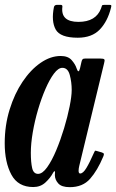

<svg xmlns="http://www.w3.org/2000/svg" viewBox="-22 -762 481 794"><path d="M405 -114.5Q381 -57 350.5 -22.5Q320 12 266.5 12Q233 12 219.2 -3.2Q205.5 -18.5 205 -36Q204.5 -40 205 -42.2Q205.5 -44.5 205.5 -48.5Q205.5 -60.5 197.5 -47.5Q186.5 -26.5 166 -7.5Q145.5 11.5 115.5 11.5Q52.5 11.5 25 -39.8Q-2.5 -91 -2.5 -169.5Q-2.5 -243.5 17.8 -309Q38 -374.5 71.5 -424.2Q105 -474 146 -502.2Q187 -530.5 229 -530.5Q259.5 -530.5 274.5 -513.2Q289.5 -496 294.5 -480Q303 -454.5 309 -480L315 -506.5Q316.5 -513.5 319.5 -516.8Q322.5 -520 331 -520H391.5Q407 -520 409.5 -516.2Q412 -512.5 408.5 -500.5L306 -77Q303 -65 303 -56Q303 -44.5 309.5 -44.5Q321.5 -44.5 335.2 -67.2Q349 -90 366 -129Q369 -136 370.5 -138Q372 -140 380.5 -137L399.5 -131.5Q406.5 -129 407.5 -125.8Q408.5 -122.5 405 -114.5ZM274.5 -390Q274.5 -422.5 266.5 -452Q258.5 -481.5 236 -481.5Q219 -481.5 201 -457.5Q183 -433.5 166 -394.2Q149 -355 135.2 -308.2Q121.5 -261.5 113.5 -214.8Q105.5 -168 105.5 -130Q105.5 -91 111 -67Q116.5 -43 135.5 -43Q153.5 -43 173 -70.2Q192.5 -97.5 210.5 -140.5Q228.5 -183.5 243 -231.5Q257.5 -279.5 266 -322Q274.5 -364.5 274.5 -390ZM299.5 -606Q227 -606 208.2 -640.2Q189.5 -674.5 201 -732.5Q203 -742 214.5 -742H228.5Q237 -742 236 -734Q228 -671.5 302.5 -671.5Q375 -671.5 396 -727.5Q398.5 -734.5 399.5 -738.2Q400.5 -742 409.5 -742H429.5Q437 -742 438 -739.8Q439 -737.5 437 -730Q423 -673.5 390.5 -639.8Q358 -606 299.5 -606Z"/></svg>

Font: Besley* Condensed Medium
Style: Italic
Weight: 500
Width: 3
Italic angle: -13°
Designer: Owen Earl
Foundry: indestructible type*
Version: Version 3.000; ttfautohint (v1.8.3)